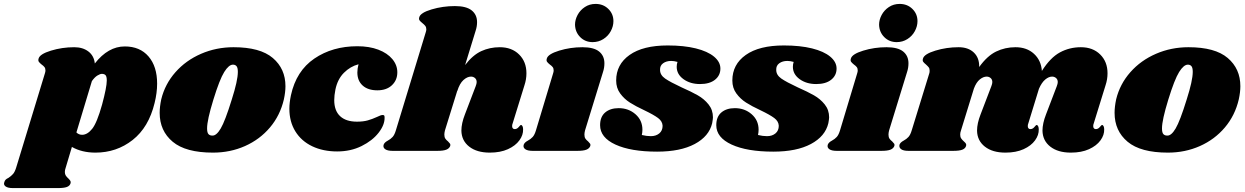

<svg xmlns="http://www.w3.org/2000/svg" viewBox="-114 -770 6355 980"><path d="M688 -343Q688 -296 675 -244Q645 -120 563 -55.5Q481 9 373 9Q304 9 253 -20L221 87Q217 98 217 108Q217 119 222 126.5Q227 134 235 141Q243 149 245.5 154Q248 159 246 166Q242 179 227 184.5Q212 190 181 190H-48Q-74 190 -85.5 181.5Q-97 173 -92 160Q-90 152 -85 147Q-80 142 -71 138Q-56 128 -47 117.5Q-38 107 -31 84L115 -395Q118 -404 118 -410Q118 -421 113 -427.5Q108 -434 98 -441Q88 -449 84 -455Q80 -461 83 -471Q89 -494 146 -511.5Q203 -529 265 -529Q309 -529 337.5 -507Q366 -485 370 -446Q438 -533 523 -533Q600 -533 644 -482Q688 -431 688 -343ZM431 -359Q431 -380 424.5 -386.5Q418 -393 406 -393Q397 -393 383 -384.5Q369 -376 355 -356L276 -94Q288 -82 305 -82Q332 -82 356.5 -112.5Q381 -143 407 -236Q431 -325 431 -359Z M1343 -330Q1343 -300 1335 -263Q1316 -181 1264 -119.5Q1212 -58 1136.5 -24.5Q1061 9 973 9Q834 9 767.5 -46.5Q701 -102 701 -194Q701 -225 709 -263Q728 -341 781.5 -401.5Q835 -462 912.5 -495.5Q990 -529 1078 -529Q1214 -529 1278.5 -474Q1343 -419 1343 -330ZM975 -261Q943 -157 943 -115Q943 -93 950 -85.5Q957 -78 969 -78Q990 -76 1012.5 -114Q1035 -152 1069 -262Q1100 -359 1100 -403Q1100 -424 1093.5 -432Q1087 -440 1075 -440Q1054 -440 1030.5 -402.5Q1007 -365 975 -261Z M1914 -401Q1914 -361 1886.5 -335Q1859 -309 1812 -309Q1764 -309 1737 -333.5Q1710 -358 1710 -400Q1710 -420 1716 -442Q1674 -431 1641.5 -398.5Q1609 -366 1598 -313Q1592 -283 1592 -259Q1592 -205 1622 -177Q1652 -149 1708 -149Q1740 -149 1763 -155.5Q1786 -162 1810 -173Q1830 -183 1839 -183Q1845 -183 1847 -180.5Q1849 -178 1849 -170Q1850 -133 1818.5 -92.5Q1787 -52 1731.5 -24.5Q1676 3 1607 3Q1535 3 1479.5 -23.5Q1424 -50 1393.5 -99.5Q1363 -149 1363 -215Q1363 -246 1371 -284Q1398 -408 1490.5 -471Q1583 -534 1710 -534Q1771 -534 1817 -516.5Q1863 -499 1888.5 -468.5Q1914 -438 1914 -401Z M2502 -138Q2500 -134 2500 -126Q2500 -119 2503.5 -115Q2507 -111 2513 -111Q2525 -111 2533.5 -121.5Q2542 -132 2545 -132Q2550 -132 2553 -125.5Q2556 -119 2556 -110Q2557 -81 2537 -53.5Q2517 -26 2478.5 -8.5Q2440 9 2386 9Q2320 9 2281 -21.5Q2242 -52 2241 -103Q2241 -140 2259 -186L2314 -330Q2319 -343 2319 -351Q2319 -364 2310.5 -371.5Q2302 -379 2290 -379Q2271 -379 2251.5 -361.5Q2232 -344 2220 -305V-307L2157 -104Q2154 -92 2154 -83Q2154 -70 2159 -62.5Q2164 -55 2173 -48Q2180 -41 2183 -36.5Q2186 -32 2184 -25Q2179 -12 2164 -6Q2149 0 2118 0H1890Q1864 0 1852 -8.5Q1840 -17 1844 -31Q1848 -43 1865 -52Q1880 -60 1890 -71Q1900 -82 1907 -106L2059 -605Q2062 -614 2062 -620Q2062 -631 2056.5 -638Q2051 -645 2042 -652Q2032 -660 2027.5 -666Q2023 -672 2026 -682Q2032 -705 2089 -722Q2146 -739 2208 -739Q2266 -739 2293.5 -717Q2321 -695 2321 -657Q2321 -635 2314 -614L2260 -438Q2299 -489 2342.5 -509Q2386 -529 2437 -529Q2498 -529 2535.5 -492Q2573 -455 2573 -396Q2573 -365 2563 -335Z M2971 -447Q2971 -424 2964 -403L2872 -104Q2869 -92 2869 -83Q2869 -70 2874 -62.5Q2879 -55 2888 -48Q2895 -41 2898 -36.5Q2901 -32 2899 -25Q2894 -12 2879 -6Q2864 0 2833 0H2605Q2579 0 2567 -8.5Q2555 -17 2559 -31Q2563 -43 2580 -52Q2595 -60 2605 -71Q2615 -82 2622 -106L2709 -395Q2712 -404 2712 -410Q2712 -421 2707 -427.5Q2702 -434 2692 -441Q2682 -449 2678 -455Q2674 -461 2677 -471Q2683 -494 2740 -511.5Q2797 -529 2859 -529Q2917 -529 2944 -507Q2971 -485 2971 -447ZM3017 -662Q3017 -636 3003.5 -611Q2990 -586 2965.5 -570.5Q2941 -555 2911 -555Q2873 -555 2847.5 -580.5Q2822 -606 2821 -644Q2821 -669 2834 -693.5Q2847 -718 2871 -734Q2895 -750 2926 -750Q2965 -750 2991 -724.5Q3017 -699 3017 -662Z M3563 -420Q3563 -385 3535.5 -363Q3508 -341 3459 -341Q3409 -341 3374.5 -366Q3340 -391 3340 -429Q3340 -442 3344 -454Q3326 -459 3312 -459Q3287 -459 3270.5 -447Q3254 -435 3255 -413Q3255 -387 3281 -369Q3307 -351 3365 -324Q3415 -302 3447.5 -283.5Q3480 -265 3502.5 -237Q3525 -209 3525 -171Q3525 -163 3521 -141Q3505 -74 3432 -35Q3359 4 3240 4Q3106 4 3027.5 -32Q2949 -68 2949 -131Q2949 -174 2975 -196Q3001 -218 3044 -218Q3094 -218 3129.5 -187Q3165 -156 3165 -108Q3165 -95 3162 -81Q3186 -75 3208 -75Q3234 -75 3251 -89Q3268 -103 3268 -128Q3267 -151 3245 -167.5Q3223 -184 3175 -207Q3130 -228 3101 -246.5Q3072 -265 3051.5 -293Q3031 -321 3031 -359Q3031 -441 3099.5 -489.5Q3168 -538 3294 -538Q3377 -538 3437.5 -523Q3498 -508 3530.5 -481Q3563 -454 3563 -420Z M4156 -420Q4156 -385 4128.5 -363Q4101 -341 4052 -341Q4002 -341 3967.5 -366Q3933 -391 3933 -429Q3933 -442 3937 -454Q3919 -459 3905 -459Q3880 -459 3863.5 -447Q3847 -435 3848 -413Q3848 -387 3874 -369Q3900 -351 3958 -324Q4008 -302 4040.5 -283.5Q4073 -265 4095.5 -237Q4118 -209 4118 -171Q4118 -163 4114 -141Q4098 -74 4025 -35Q3952 4 3833 4Q3699 4 3620.5 -32Q3542 -68 3542 -131Q3542 -174 3568 -196Q3594 -218 3637 -218Q3687 -218 3722.5 -187Q3758 -156 3758 -108Q3758 -95 3755 -81Q3779 -75 3801 -75Q3827 -75 3844 -89Q3861 -103 3861 -128Q3860 -151 3838 -167.5Q3816 -184 3768 -207Q3723 -228 3694 -246.5Q3665 -265 3644.5 -293Q3624 -321 3624 -359Q3624 -441 3692.5 -489.5Q3761 -538 3887 -538Q3970 -538 4030.5 -523Q4091 -508 4123.5 -481Q4156 -454 4156 -420Z M4523 -447Q4523 -424 4516 -403L4424 -104Q4421 -92 4421 -83Q4421 -70 4426 -62.5Q4431 -55 4440 -48Q4447 -41 4450 -36.5Q4453 -32 4451 -25Q4446 -12 4431 -6Q4416 0 4385 0H4157Q4131 0 4119 -8.5Q4107 -17 4111 -31Q4115 -43 4132 -52Q4147 -60 4157 -71Q4167 -82 4174 -106L4261 -395Q4264 -404 4264 -410Q4264 -421 4259 -427.5Q4254 -434 4244 -441Q4234 -449 4230 -455Q4226 -461 4229 -471Q4235 -494 4292 -511.5Q4349 -529 4411 -529Q4469 -529 4496 -507Q4523 -485 4523 -447ZM4569 -662Q4569 -636 4555.5 -611Q4542 -586 4517.5 -570.5Q4493 -555 4463 -555Q4425 -555 4399.5 -580.5Q4374 -606 4373 -644Q4373 -669 4386 -693.5Q4399 -718 4423 -734Q4447 -750 4478 -750Q4517 -750 4543 -724.5Q4569 -699 4569 -662Z M5468 -138Q5466 -134 5466 -126Q5466 -119 5469.5 -115Q5473 -111 5479 -111Q5491 -111 5499.5 -121.5Q5508 -132 5511 -132Q5516 -132 5519 -125.5Q5522 -119 5522 -110Q5523 -81 5503 -53.5Q5483 -26 5444.5 -8.5Q5406 9 5352 9Q5286 9 5247 -21.5Q5208 -52 5207 -103Q5207 -140 5225 -186L5280 -330Q5285 -343 5285 -351Q5285 -364 5276.5 -371.5Q5268 -379 5256 -379Q5239 -379 5221 -364Q5203 -349 5189 -317L5134 -138Q5132 -134 5132 -126Q5132 -119 5135.5 -115Q5139 -111 5145 -111Q5157 -111 5165.5 -121.5Q5174 -132 5177 -132Q5182 -132 5185 -125.5Q5188 -119 5188 -110Q5189 -81 5169 -53.5Q5149 -26 5110.5 -8.5Q5072 9 5018 9Q4952 9 4913 -21.5Q4874 -52 4873 -103Q4873 -140 4891 -186L4946 -330Q4951 -343 4951 -351Q4951 -364 4942.5 -371.5Q4934 -379 4922 -379Q4905 -379 4887 -364.5Q4869 -350 4857 -318L4791 -104Q4787 -93 4787 -83Q4787 -71 4792 -63.5Q4797 -56 4806 -48Q4813 -42 4816 -37Q4819 -32 4817 -25Q4813 -12 4798 -6Q4783 0 4751 0H4523Q4497 0 4485.5 -8.5Q4474 -17 4477 -31Q4481 -43 4498 -52Q4513 -60 4523 -71Q4533 -82 4540 -106L4629 -395Q4631 -400 4631 -409Q4631 -420 4626.5 -426Q4622 -432 4612 -441Q4602 -449 4598 -455Q4594 -461 4597 -471Q4603 -494 4660 -511.5Q4717 -529 4779 -529Q4828 -529 4856.5 -502Q4885 -475 4884 -428Q4925 -485 4970.5 -507Q5016 -529 5069 -529Q5127 -529 5163.5 -495.5Q5200 -462 5204 -408Q5247 -476 5296 -502.5Q5345 -529 5403 -529Q5464 -529 5501.5 -492Q5539 -455 5539 -396Q5539 -365 5529 -335Z M6217 -330Q6217 -300 6209 -263Q6190 -181 6138 -119.5Q6086 -58 6010.5 -24.5Q5935 9 5847 9Q5708 9 5641.5 -46.5Q5575 -102 5575 -194Q5575 -225 5583 -263Q5602 -341 5655.5 -401.5Q5709 -462 5786.5 -495.5Q5864 -529 5952 -529Q6088 -529 6152.5 -474Q6217 -419 6217 -330ZM5849 -261Q5817 -157 5817 -115Q5817 -93 5824 -85.5Q5831 -78 5843 -78Q5864 -76 5886.5 -114Q5909 -152 5943 -262Q5974 -359 5974 -403Q5974 -424 5967.5 -432Q5961 -440 5949 -440Q5928 -440 5904.5 -402.5Q5881 -365 5849 -261Z"/></svg>

Font: Shrikhand
Style: Regular
Weight: 400
Italic angle: -14°
Designer: Jonny Pinhorn
Foundry: Jonny Pinhorn
Version: Version 1.001;PS 1.001;hotconv 1.0.88;makeotf.lib2.5.647800